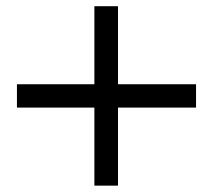

<svg xmlns="http://www.w3.org/2000/svg" viewBox="-20 -583 669 603"><path d="M276.4 -563.5H350.6V-318.4H595.7V-245.1H350.6V0H276.4V-245.1H33.2V-318.4H276.4Z"/></svg>

Font: Jomolhari
Style: Regular
Weight: 400
Designer: Christopher J. Fynn
Foundry: Christopher  J.  Fynn (Karma Drubgy¸ Tenzin).
Version: Version 1.000